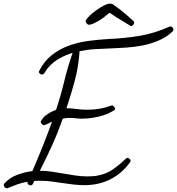

<svg xmlns="http://www.w3.org/2000/svg" viewBox="-25 -963 949 1029"><path d="M904.3 -804.7Q904.3 -798.8 901.4 -795.9Q870.1 -764.6 824.7 -745.6Q779.3 -726.6 736.3 -718.8Q694.3 -710.9 652.3 -708Q610.4 -705.1 568.4 -703.6Q526.4 -702.1 484.4 -699.7Q442.4 -697.3 401.4 -688.5Q396.5 -609.4 376.5 -533.2Q356.4 -457 331.1 -382.8Q358.4 -382.8 385.3 -378.9Q412.1 -375 439.5 -375Q463.9 -375 487.8 -377.4Q511.7 -379.9 535.2 -385.7Q538.1 -386.7 544.4 -388.7Q550.8 -390.6 557.1 -392.6Q563.5 -394.5 568.8 -396.5Q574.2 -398.4 575.2 -398.4Q580.1 -398.4 585.9 -391.6Q591.8 -384.8 591.8 -380.9Q591.8 -375 586.9 -372.1Q549.8 -348.6 502.9 -337.9Q456.1 -327.1 413.1 -327.1Q396.5 -327.1 380.9 -329.1Q365.2 -331.1 348.6 -331.1Q328.1 -331.1 311.5 -327.1Q286.1 -254.9 254.9 -185.5Q223.6 -116.2 188.5 -47.9Q220.7 -47.9 252.4 -43Q284.2 -38.1 315.4 -32.7Q346.7 -27.3 378.4 -22.5Q410.2 -17.6 442.4 -17.6Q457 -17.6 471.7 -18.6Q486.3 -19.5 501 -22.5Q548.8 -32.2 582.5 -56.6Q616.2 -81.1 650.4 -113.3Q654.3 -117.2 658.2 -117.2Q664.1 -117.2 669.4 -111.8Q674.8 -106.4 674.8 -101.6Q674.8 -98.6 672.9 -94.7Q628.9 -33.2 566.4 -2Q503.9 29.3 428.7 29.3Q398.4 29.3 369.1 25.9Q339.8 22.5 310.5 18.1Q281.2 13.7 252 9.8Q222.7 5.9 192.4 5.9Q184.6 5.9 175.8 5.9Q167 5.9 159.2 6.8Q156.2 12.7 151.9 21.5Q147.5 30.3 139.6 30.3Q132.8 30.3 127.4 26.4Q122.1 22.5 122.1 15.6Q122.1 12.7 124 10.7Q107.4 13.7 93.8 17.1Q80.1 20.5 67.9 24.9Q55.7 29.3 43 34.7Q30.3 40 14.6 45.9H11.7Q4.9 45.9 0 40.5Q-4.9 35.2 -4.9 28.3Q-4.9 23.4 -2 20.5Q26.4 -10.7 66.9 -25.9Q107.4 -41 148.4 -45.9Q176.8 -111.3 203.1 -177.2Q229.5 -243.2 253.9 -310.5Q252 -309.6 245.1 -306.6Q238.3 -303.7 231.4 -300.3Q224.6 -296.9 218.8 -294.4Q212.9 -292 211.9 -292Q205.1 -292 199.2 -298.3Q193.4 -304.7 193.4 -310.5V-312.5Q193.4 -313.5 194.3 -313.5Q206.1 -335.9 229 -351.1Q252 -366.2 275.4 -374Q300.8 -450.2 319.3 -527.3Q337.9 -604.5 364.3 -679.7Q327.1 -668.9 293.5 -649.9Q259.8 -630.9 234.4 -601.6Q226.6 -593.8 221.7 -585Q216.8 -576.2 210 -568.4Q207 -563.5 200.2 -563.5Q195.3 -563.5 189.5 -567.4Q183.6 -571.3 183.6 -578.1Q183.6 -581.1 184.6 -582Q210.9 -634.8 252.4 -667.5Q293.9 -700.2 343.8 -718.3Q393.6 -736.3 448.7 -743.7Q503.9 -751 556.6 -753.9Q644.5 -757.8 723.6 -771Q802.7 -784.2 883.8 -820.3Q885.7 -821.3 888.7 -821.3Q895.5 -821.3 899.9 -815.9Q904.3 -810.5 904.3 -804.7ZM694.3 -842.8Q694.3 -836.9 689 -830.1Q683.6 -823.2 677.7 -823.2L674.8 -824.2L607.4 -865.2Q604.5 -866.2 597.7 -871.1Q590.8 -876 583 -881.3Q575.2 -886.7 568.8 -890.6Q562.5 -894.5 561.5 -894.5Q553.7 -887.7 539.6 -876.5Q525.4 -865.2 509.3 -855Q493.2 -844.7 477.1 -837.4Q460.9 -830.1 451.2 -830.1Q446.3 -830.1 439.9 -836.9Q433.6 -843.8 433.6 -849.6V-850.6Q433.6 -851.6 434.1 -851.6Q434.6 -851.6 434.6 -852.5Q439.5 -863.3 455.6 -878.9Q471.7 -894.5 491.7 -908.7Q511.7 -922.9 531.2 -933.1Q550.8 -943.4 562.5 -943.4Q577.1 -943.4 585 -936.5Q614.3 -916 641.1 -893.6Q668 -871.1 693.4 -846.7V-844.7Q693.4 -843.8 694.3 -842.8Z"/></svg>

Font: Calligraffiti
Style: Regular
Weight: 400
Designer: Dathan Boardman
Foundry: Open Window
Version: Version 1.000